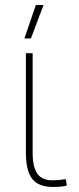

<svg xmlns="http://www.w3.org/2000/svg" viewBox="-20 -740 316 764"><path d="M109.9 -528.3V-128.4Q110.4 -74.7 128.7 -48.6Q147 -22.5 189.5 -22.5Q210.9 -22.5 241.7 -26.9L246.1 -2Q230 3.9 190.9 3.9Q133.3 3.9 108.4 -28.1Q83.5 -60.1 83 -128.9V-528.3ZM122.6 -720.2H153.3L103 -586.9H77.1Z"/></svg>

Font: Roboto Thin
Style: Regular
Weight: 250
Designer: Google
Version: Version 2.134; 2016